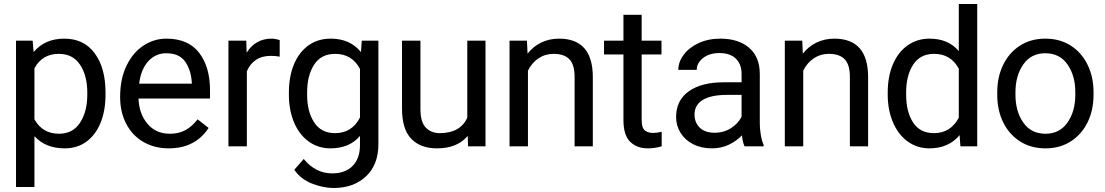

<svg xmlns="http://www.w3.org/2000/svg" viewBox="-20 -731 5519 959"><path d="M60 -528H143L148 -471Q204 -538 301 -538Q399 -538 453 -465Q507 -392 507 -269V-258Q507 -180 483 -119.5Q459 -59 413 -24.5Q367 10 303 10Q207 10 152 -51V203H60ZM274 -462Q191 -462 152 -390V-135Q192 -63 275 -63Q344 -63 380 -118.5Q416 -174 416 -258V-269Q416 -353 380 -407.5Q344 -462 274 -462Z M580 -246Q580 -338 612.5 -404Q645 -470 697.5 -504Q750 -538 811 -538Q920 -538 974.5 -467.5Q1029 -397 1029 -280V-239H672Q674 -164 716 -113.5Q758 -63 828 -63Q874 -63 907 -81.5Q940 -100 967 -135L1022 -92Q955 10 823 10Q751 10 695.5 -22.5Q640 -55 610 -113.5Q580 -172 580 -246ZM675 -313H938V-319Q934 -382 904.5 -423.5Q875 -465 811 -465Q757 -465 720.5 -425Q684 -385 675 -313Z M1121 -528H1210L1212 -468Q1256 -538 1337 -538Q1346 -538 1359 -535.5Q1372 -533 1377 -531V-448Q1357 -452 1333 -452Q1288 -452 1258 -431.5Q1228 -411 1213 -375V0H1121Z M1632 -538Q1728 -538 1783 -471L1787 -528H1870V-11Q1870 92 1808 150Q1746 208 1646 208Q1595 208 1538.5 186Q1482 164 1450 117L1497 63Q1556 135 1639 135Q1704 135 1741 98Q1778 61 1778 -7V-52Q1725 10 1631 10Q1569 10 1521.5 -24.5Q1474 -59 1448.5 -120Q1423 -181 1423 -258V-269Q1423 -349 1448.5 -410Q1474 -471 1521 -504.5Q1568 -538 1632 -538ZM1653 -66Q1738 -66 1778 -144V-387Q1738 -462 1654 -462Q1584 -462 1549 -408Q1514 -354 1514 -269V-258Q1514 -174 1549 -120Q1584 -66 1653 -66Z M2405 0H2318L2316 -52Q2264 10 2162 10Q2080 10 2034 -38Q1988 -86 1988 -188V-528H2080V-187Q2080 -121 2107 -93.5Q2134 -66 2176 -66Q2279 -66 2314 -143V-528H2405Z M2525 -528H2612L2615 -463Q2643 -499 2683.5 -518.5Q2724 -538 2772 -538Q2941 -538 2941 -346V0H2850V-347Q2850 -408 2824 -435Q2798 -462 2745 -462Q2703 -462 2669.5 -439.5Q2636 -417 2617 -378V0H2525Z M3243 -67Q3261 -67 3285 -73V0Q3250 10 3216 10Q3161 10 3127.5 -23Q3094 -56 3094 -131V-459H2997V-528H3094V-657H3185V-528H3284V-459H3185V-131Q3185 -93 3200.5 -80Q3216 -67 3243 -67Z M3573 -466Q3523 -466 3491.5 -441Q3460 -416 3460 -382H3368Q3368 -421 3394.5 -457Q3421 -493 3469 -515.5Q3517 -538 3578 -538Q3668 -538 3721.5 -492.5Q3775 -447 3775 -361V-115Q3775 -88 3780 -58Q3785 -28 3794 -8V0H3699Q3689 -21 3686 -55Q3658 -26 3620 -8Q3582 10 3536 10Q3483 10 3442.5 -10.5Q3402 -31 3379.5 -67Q3357 -103 3357 -146Q3357 -230 3420.5 -275Q3484 -320 3595 -320H3684V-362Q3684 -410 3655.5 -438Q3627 -466 3573 -466ZM3684 -148V-257H3610Q3532 -257 3490.5 -232Q3449 -207 3449 -159Q3449 -119 3475 -93.5Q3501 -68 3549 -68Q3596 -68 3632 -91.5Q3668 -115 3684 -148Z M3900 -528H3987L3990 -463Q4018 -499 4058.5 -518.5Q4099 -538 4147 -538Q4316 -538 4316 -346V0H4225V-347Q4225 -408 4199 -435Q4173 -462 4120 -462Q4078 -462 4044.5 -439.5Q4011 -417 3992 -378V0H3900Z M4623 -538Q4716 -538 4769 -476V-711H4861V0H4777L4773 -56Q4718 10 4622 10Q4561 10 4513.5 -24.5Q4466 -59 4440 -120.5Q4414 -182 4414 -258V-269Q4414 -349 4440 -410Q4466 -471 4513.5 -504.5Q4561 -538 4623 -538ZM4645 -66Q4728 -66 4769 -143V-388Q4729 -462 4646 -462Q4576 -462 4541 -408Q4506 -354 4506 -269V-258Q4506 -173 4540.5 -119.5Q4575 -66 4645 -66Z M5201 -538Q5274 -538 5328.5 -503Q5383 -468 5412.5 -407Q5442 -346 5442 -270V-258Q5442 -181 5412.5 -120.5Q5383 -60 5328.5 -25Q5274 10 5202 10Q5129 10 5074.5 -25Q5020 -60 4990.5 -120.5Q4961 -181 4961 -258V-270Q4961 -346 4990.5 -407Q5020 -468 5074.5 -503Q5129 -538 5201 -538ZM5202 -63Q5273 -63 5312 -119Q5351 -175 5351 -258V-270Q5351 -353 5312 -409Q5273 -465 5201 -465Q5130 -465 5091 -409Q5052 -353 5052 -270V-258Q5052 -175 5091 -119Q5130 -63 5202 -63Z"/></svg>

Font: Freesentation 5 Medium
Style: Regular
Weight: 500
Designer: glyphs from Roboto by Christian Robertson / Hangul glyphs from Noto Sans CJK(Source Han Sans) by Jang Soo-young and Kang
Foundry: PT&
Version: Version 2.001